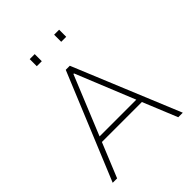

<svg xmlns="http://www.w3.org/2000/svg" viewBox="-243 -1029 1168 1168"><g transform="rotate(-45 341.5 -444.5)"><path d="M40 0 324 -688H359L643 0H604L513 -222H169L78 0ZM183 -256H499L344 -637H339ZM215 -828V-889H258V-828ZM425 -828V-889H468V-828Z"/></g></svg>

Font: Saira Thin Thin
Style: Regular
Weight: 250
Version: Version 1.101